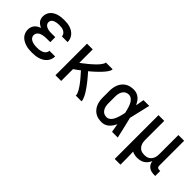

<svg xmlns="http://www.w3.org/2000/svg" viewBox="60 -1306 2279 2279"><g transform="rotate(45 1200.0 -166.5)"><path d="M297 8Q271 8 245 5.5Q219 3 194 -4.5Q169 -12 146 -24.5Q123 -37 105 -56Q87 -75 78 -100Q69 -125 69 -152Q69 -173 75.5 -193.5Q82 -214 95.5 -230.5Q109 -247 127.5 -258Q146 -269 166 -277Q149 -284 133.5 -294.5Q118 -305 106.5 -319.5Q95 -334 90 -352.5Q85 -371 85 -389Q85 -413 93.5 -436.5Q102 -460 118.5 -478Q135 -496 156.5 -508Q178 -520 201 -526.5Q224 -533 248.5 -535.5Q273 -538 297 -538Q322 -538 346.5 -535.5Q371 -533 394.5 -525.5Q418 -518 439 -505Q460 -492 476 -473Q492 -454 500.5 -430.5Q509 -407 509 -383Q509 -382 509 -381.5Q509 -381 509 -380H413Q413 -380 413 -380.5Q413 -381 413 -381Q413 -400 401 -416Q389 -432 371.5 -440.5Q354 -449 335 -451.5Q316 -454 297 -454Q285 -454 272.5 -453Q260 -452 248 -449.5Q236 -447 224 -442.5Q212 -438 202 -430.5Q192 -423 186.5 -411.5Q181 -400 181 -387Q181 -374 186.5 -362.5Q192 -351 202 -343Q212 -335 224 -330Q236 -325 249 -322Q262 -319 274.5 -318.5Q287 -318 300 -318H364V-234H300Q285 -234 270.5 -232.5Q256 -231 242 -228Q228 -225 214 -219.5Q200 -214 189 -204.5Q178 -195 171.5 -181.5Q165 -168 165 -153Q165 -139 171.5 -126Q178 -113 189 -104Q200 -95 213.5 -89.5Q227 -84 241 -81Q255 -78 269 -77Q283 -76 297 -76Q312 -76 326 -77Q340 -78 354 -81.5Q368 -85 381 -90.5Q394 -96 405 -105.5Q416 -115 422.5 -128Q429 -141 429 -155H525Q525 -155 525 -154.5Q525 -154 525 -154Q525 -128 515.5 -103Q506 -78 488.5 -58.5Q471 -39 448.5 -26Q426 -13 401 -5.5Q376 2 350 5Q324 8 297 8Z M685 0V-530H781V-304Q792 -312 802.5 -320Q813 -328 823.5 -336.5Q834 -345 844.5 -353Q855 -361 865.5 -369.5Q876 -378 886 -387Q896 -396 906 -405Q916 -414 925.5 -423Q935 -432 944.5 -441.5Q954 -451 962.5 -461Q971 -471 979 -482Q987 -493 994 -505Q1001 -517 1001 -530H1115Q1115 -530 1115 -530Q1115 -530 1115 -530Q1115 -530 1115 -530Q1115 -530 1115 -530Q1115 -515 1108 -501.5Q1101 -488 1092.5 -475.5Q1084 -463 1074.5 -451.5Q1065 -440 1055 -429Q1045 -418 1035 -407.5Q1025 -397 1014 -386.5Q1003 -376 992 -366Q981 -356 970 -346Q959 -336 948 -326.5Q937 -317 925 -308Q937 -294 949.5 -280Q962 -266 974 -251.5Q986 -237 997.5 -223Q1009 -209 1020.5 -194Q1032 -179 1042.5 -164Q1053 -149 1063.5 -134Q1074 -119 1083.5 -103Q1093 -87 1101.5 -70.5Q1110 -54 1116.5 -36.5Q1123 -19 1123 0H1027Q1027 -19 1019 -37.5Q1011 -56 1001.5 -72.5Q992 -89 981 -105Q970 -121 958.5 -136.5Q947 -152 934.5 -167Q922 -182 909.5 -196.5Q897 -211 884 -225.5Q871 -240 858 -255Q839 -240 820 -226Q801 -212 781 -199V0Z M1466 8Q1438 8 1410.5 2.5Q1383 -3 1359 -17.5Q1335 -32 1317 -54Q1299 -76 1288.5 -101.5Q1278 -127 1273.5 -154.5Q1269 -182 1269 -210V-320Q1269 -348 1273.5 -375.5Q1278 -403 1288.5 -428.5Q1299 -454 1317 -476Q1335 -498 1359 -512.5Q1383 -527 1410.5 -532.5Q1438 -538 1466 -538Q1490 -538 1514 -529.5Q1538 -521 1557 -505Q1576 -489 1590 -468Q1604 -447 1615 -425Q1619 -451 1623.5 -477.5Q1628 -504 1633 -530H1729Q1713 -465 1699 -399Q1685 -333 1668 -268Q1686 -201 1700.5 -134Q1715 -67 1731 0H1635Q1630 -27 1625.5 -54.5Q1621 -82 1616 -109Q1605 -86 1591 -65Q1577 -44 1558 -27Q1539 -10 1515 -1Q1491 8 1466 8ZM1466 -76Q1486 -76 1503.5 -87.5Q1521 -99 1532.5 -116Q1544 -133 1552 -151.5Q1560 -170 1566 -189.5Q1572 -209 1577 -228.5Q1582 -248 1586 -268Q1582 -288 1577 -307Q1572 -326 1566 -345Q1560 -364 1552 -382Q1544 -400 1532 -416Q1520 -432 1503 -443Q1486 -454 1466 -454Q1450 -454 1434.5 -449.5Q1419 -445 1407 -435Q1395 -425 1386.5 -411Q1378 -397 1373 -382Q1368 -367 1366.5 -351.5Q1365 -336 1365 -320V-210Q1365 -194 1366.5 -178.5Q1368 -163 1373 -148Q1378 -133 1386.5 -119Q1395 -105 1407 -95Q1419 -85 1434.5 -80.5Q1450 -76 1466 -76Z M1885 205V-530H1981V-210Q1981 -193 1983.5 -176Q1986 -159 1992.5 -143.5Q1999 -128 2009.5 -114.5Q2020 -101 2034.5 -92Q2049 -83 2066 -79.5Q2083 -76 2100 -76Q2117 -76 2134 -79.5Q2151 -83 2165.5 -92Q2180 -101 2190.5 -114.5Q2201 -128 2207.5 -143.5Q2214 -159 2216.5 -176Q2219 -193 2219 -210V-530H2315V-111Q2315 -104 2317 -97Q2319 -90 2324 -85Q2329 -80 2336 -78Q2343 -76 2350 -76H2368V8H2350Q2327 8 2304 3Q2281 -2 2262.5 -15.5Q2244 -29 2232.5 -50Q2221 -71 2219 -94Q2210 -71 2194.5 -51Q2179 -31 2158 -17Q2137 -3 2112 2.5Q2087 8 2063 8Q2041 8 2019 3.5Q1997 -1 1978 -11Q1979 17 1980 45.5Q1981 74 1981 102V205Z"/></g></svg>

Font: Iosevka Curly Medium Extended
Style: Regular
Weight: 500
Width: 7
Monospace: yes
Designer: Belleve Invis
Foundry: Belleve Invis
Version: Version 11.1.0; ttfautohint (v1.8.3)